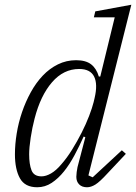

<svg xmlns="http://www.w3.org/2000/svg" viewBox="-20 -778 574 810"><path d="M137 12Q85 12 64 -26Q43 -64 43 -127Q43 -169 50.5 -215Q58 -261 73 -305Q88 -349 110 -389Q132 -429 160.5 -459Q189 -489 224.5 -506.5Q260 -524 301 -524Q342 -524 364.5 -506.5Q387 -489 397 -455H403L464 -705H376L382 -730L534 -758L353 -38L371 -30L494 -144L511 -129L433 -46Q401 -11 382.5 0.5Q364 12 347 12Q326 12 314 0Q302 -12 302 -32Q302 -40 303.5 -52Q305 -64 307 -73L340 -199L333 -202Q315 -162 294.5 -123.5Q274 -85 250 -55Q226 -25 198 -6.5Q170 12 137 12ZM155 -34Q174 -34 195.5 -46.5Q217 -59 238 -84Q262 -111 284 -146.5Q306 -182 324.5 -218.5Q343 -255 356 -289Q369 -323 375 -347L379 -364Q393 -423 377 -455Q361 -487 314 -487Q248 -487 199.5 -431Q151 -375 126 -278Q116 -240 109.5 -197.5Q103 -155 103 -127Q103 -85 113 -59.5Q123 -34 155 -34Z"/></svg>

Font: IBM Plex Serif Light
Style: Italic
Weight: 300
Italic angle: -14°
Designer: Mike Abbink, Paul van der Laan, Pieter van Rosmalen
Foundry: Bold Monday
Version: Version 3.001